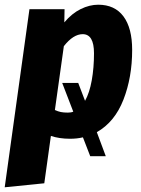

<svg xmlns="http://www.w3.org/2000/svg" viewBox="-45 -571 597 815"><path d="M366 -10 404 92H338L307 12Q282 18 252 18Q207 18 171 6L143 207L-25 224L80 -532H229L228 -476Q260 -514 297.5 -532.5Q335 -551 372 -551Q442 -551 479 -501.5Q516 -452 516 -359Q516 -243 479 -148Q442 -53 366 -10ZM316 -143Q335 -177 344.5 -230Q354 -283 354 -345Q354 -426 306 -426Q266 -426 226 -375L188 -104Q201 -98 213 -95.5Q225 -93 243 -93Q257 -93 266 -97L219 -219H287Z"/></svg>

Font: Fira Sans Condensed ExtraBold
Style: Italic
Weight: 800
Width: 3
Italic angle: -8°
Designer: bBox Type GmbH & Carrois Corporate GbR & Edenspiekermann AG
Foundry: bBox Type GmbH & Carrois Corporate GbR & Edenspiekermann AG
Version: Version 4.301